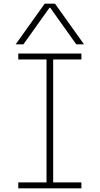

<svg xmlns="http://www.w3.org/2000/svg" viewBox="-20 -1020 540 1040"><path d="M79 0V-32H232V-698H79V-730H421V-698H268V-32H421V0ZM65 -780 222 -1000H278L435 -780H393L252 -978H248L107 -780Z"/></svg>

Font: M PLUS 1 Code ExtraLight
Style: Regular
Weight: 250
Designer: Coji Morishita
Foundry: UNDERFOREST DESIGN
Version: Version 1.002